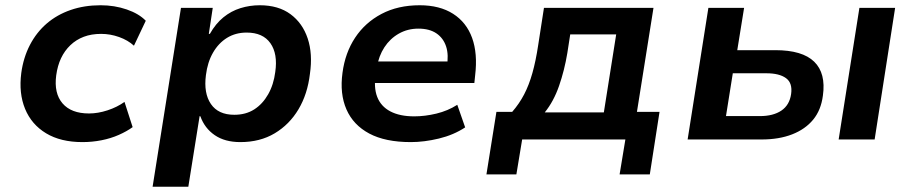

<svg xmlns="http://www.w3.org/2000/svg" viewBox="-20 -531 3477 731"><path d="M294 10Q211 10 155.5 -23.5Q100 -57 75.5 -116.5Q51 -176 61 -253Q69 -312 94 -360Q119 -408 158 -441.5Q197 -475 249 -493Q301 -511 363 -511Q416 -511 462.5 -495Q509 -479 535 -452L490 -357Q467 -378 433.5 -390Q400 -402 365 -402Q328 -402 299 -391Q270 -380 248 -359Q226 -338 212.5 -309.5Q199 -281 194 -244Q185 -176 218 -137.5Q251 -99 319 -99Q353 -99 389.5 -111Q426 -123 454 -143L485 -47Q463 -31 432.5 -17.5Q402 -4 366.5 3Q331 10 294 10Z M561 180 669 -501H790L775 -402H779Q801 -441 830.5 -465Q860 -489 895.5 -500Q931 -511 969 -511Q1040 -511 1086 -477Q1132 -443 1151.5 -384.5Q1171 -326 1160 -250Q1151 -173 1116.5 -115Q1082 -57 1026 -23.5Q970 10 895 10Q836 10 797.5 -16.5Q759 -43 743 -88L740 -89L697 180ZM872 -94Q916 -94 948 -114.5Q980 -135 1001 -172Q1022 -209 1028 -257Q1038 -326 1009.5 -366.5Q981 -407 919 -407Q877 -407 844.5 -387Q812 -367 791 -330.5Q770 -294 764 -245Q755 -176 783 -135Q811 -94 872 -94Z M1544 10Q1447 10 1386 -22.5Q1325 -55 1299 -114.5Q1273 -174 1284 -254Q1294 -330 1332 -387.5Q1370 -445 1432.5 -478Q1495 -511 1578 -511Q1654 -511 1705 -478.5Q1756 -446 1777.5 -386.5Q1799 -327 1789 -244L1786 -215H1385L1397 -297H1699L1681 -276Q1689 -322 1678.5 -354Q1668 -386 1641.5 -404Q1615 -422 1573 -422Q1532 -422 1498.5 -403Q1465 -384 1443.5 -351Q1422 -318 1415 -275L1411 -252Q1402 -199 1416 -162.5Q1430 -126 1466 -107Q1502 -88 1557 -88Q1598 -88 1641.5 -98.5Q1685 -109 1721 -132L1751 -46Q1707 -17 1651 -3.5Q1595 10 1544 10Z M1832 133 1870 -105H1930Q1957 -136 1975.5 -171.5Q1994 -207 2007 -253Q2020 -299 2029 -359L2051 -501H2468L2405 -105H2491L2454 133H2339L2361 0H1968L1946 133ZM2054 -103H2279L2326 -400H2151L2140 -329Q2129 -263 2108.5 -204Q2088 -145 2054 -103Z M2598 0 2677 -501H2813L2787 -340H2932Q3035 -340 3080 -296Q3125 -252 3113 -167Q3106 -112 3076 -75.5Q3046 -39 2996 -19.5Q2946 0 2880 0ZM2744 -89H2873Q2924 -89 2955 -110Q2986 -131 2992 -173Q2998 -215 2972.5 -233.5Q2947 -252 2898 -252H2770ZM3173 0 3252 -501H3388L3310 0Z"/></svg>

Font: Nunito Sans 7pt
Style: Bold Italic
Weight: 700
Italic angle: -9°
Version: Version 3.101;gftools[0.9.27]